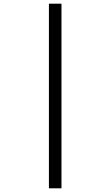

<svg xmlns="http://www.w3.org/2000/svg" viewBox="-20 -780 599 1040"><path d="M245 240V-760H313V240Z"/></svg>

Font: Noto Serif Thai SemiBold
Style: Regular
Weight: 600
Designer: Monotype Design Team
Foundry: Monotype Imaging Inc.
Version: Version 2.001; ttfautohint (v1.8.4.7-5d5b)